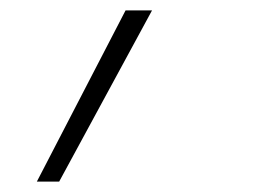

<svg xmlns="http://www.w3.org/2000/svg" viewBox="-20 -131 490 370"><path d="M51 219 222 -111H273L94 219Z"/></svg>

Font: Iosevka Etoile XLtObl
Style: Regular
Weight: 200
Italic angle: -9°
Designer: Belleve Invis
Foundry: Belleve Invis
Version: Version 15.5.2; ttfautohint (v1.8.4)